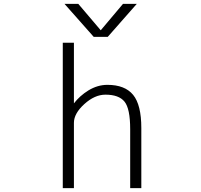

<svg xmlns="http://www.w3.org/2000/svg" viewBox="-20 -972 1040 993"><path d="M710.9 1H653.3V-303.7Q653.3 -410.2 624 -446.3Q594.7 -482.4 525.4 -482.4Q469.7 -482.4 416 -433.6Q362.3 -384.8 362.3 -336.9V1H304.7V-751H362.3V-437.5Q392.6 -476.6 436.5 -503.9Q484.4 -533.2 535.2 -533.2Q626 -533.2 668.5 -481.4Q710.9 -429.7 710.9 -309.6ZM501 -815.4 616.2 -952.1H687.5L537.1 -781.2H464.8L313.5 -952.1H384.8Z"/></svg>

Font: GenEi Gothic M Light
Style: Regular
Weight: 300
Designer: o_tamon (Modified); [Source Han Sans]
Ryoko NISHIZUKA  (kana & ideographs); Paul D. Hunt (Latin, Greek & Cyrillic); Wenl
Version: Version 1.1a;Original Version 1.004